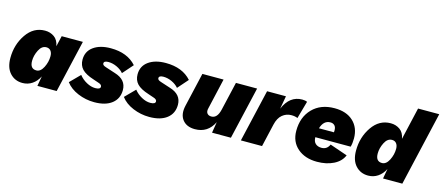

<svg xmlns="http://www.w3.org/2000/svg" viewBox="-49 -1232 4072 1769"><g transform="rotate(15 1986.5 -348.0)"><path d="M188 10Q115 10 68.5 -41Q22 -92 22 -184Q22 -312 90 -411Q158 -510 267 -510Q317 -510 355 -483Q393 -456 403 -398L427 -500H629L513 0H329L346 -95Q321 -45 280 -17.5Q239 10 188 10ZM282 -135Q322 -135 348.5 -187Q375 -239 375 -295Q375 -327 360 -346Q345 -365 318 -365Q274 -365 248 -313Q222 -261 222 -210Q222 -135 282 -135Z M600 -108 693 -202Q722 -165 765 -141.5Q808 -118 848 -118Q897 -118 897 -144Q897 -164 864 -174L814 -191Q735 -216 701.5 -251.5Q668 -287 668 -342Q668 -421 730 -465.5Q792 -510 894 -510Q1053 -510 1138 -414L1051 -315Q1027 -344 986.5 -363Q946 -382 905 -382Q862 -382 862 -357Q862 -339 896 -329L988 -299Q1100 -265 1100 -166Q1100 -84 1040 -37Q980 10 873 10Q791 10 716 -21.5Q641 -53 600 -108Z M1125 -108 1218 -202Q1247 -165 1290 -141.5Q1333 -118 1373 -118Q1422 -118 1422 -144Q1422 -164 1389 -174L1339 -191Q1260 -216 1226.5 -251.5Q1193 -287 1193 -342Q1193 -421 1255 -465.5Q1317 -510 1419 -510Q1578 -510 1663 -414L1576 -315Q1552 -344 1511.5 -363Q1471 -382 1430 -382Q1387 -382 1387 -357Q1387 -339 1421 -329L1513 -299Q1625 -265 1625 -166Q1625 -84 1565 -37Q1505 10 1398 10Q1316 10 1241 -21.5Q1166 -53 1125 -108Z M2089 -500H2291L2175 0H1995L2012 -105Q1956 10 1833 10Q1753 10 1714 -40.5Q1675 -91 1694 -175L1769 -500H1971L1904 -208Q1896 -177 1909 -159.5Q1922 -142 1950 -142Q2006 -142 2026 -228Z M2720 -510Q2749 -510 2767 -501L2720 -334Q2696 -345 2660 -345Q2612 -345 2574.5 -314Q2537 -283 2522 -217L2472 0H2270L2386 -500H2566L2544 -376Q2600 -510 2720 -510Z M3272 -287Q3272 -238 3262 -206H2925Q2925 -166 2946.5 -146Q2968 -126 3004 -126Q3057 -126 3079 -177L3247 -119Q3222 -58 3154.5 -24.5Q3087 9 2997 9Q2882 9 2811 -52.5Q2740 -114 2740 -218Q2740 -349 2818.5 -429.5Q2897 -510 3029 -510Q3143 -510 3207.5 -449Q3272 -388 3272 -287ZM3025 -374Q2960 -374 2936 -294H3079Q3080 -300 3080 -312Q3080 -343 3065 -358.5Q3050 -374 3025 -374Z M3485 10Q3412 10 3365.5 -41Q3319 -92 3319 -184Q3319 -312 3387 -411Q3455 -510 3564 -510Q3614 -510 3652 -483Q3690 -456 3700 -398L3771 -706H3973L3810 0H3626L3643 -95Q3618 -45 3577 -17.5Q3536 10 3485 10ZM3579 -135Q3619 -135 3645.5 -187Q3672 -239 3672 -295Q3672 -327 3657 -346Q3642 -365 3615 -365Q3571 -365 3545 -313Q3519 -261 3519 -210Q3519 -135 3579 -135Z"/></g></svg>

Font: Elaine Sans ExtraBold
Style: Italic
Weight: 800
Italic angle: -13°
Designer: Wei Huang
Foundry: Wei Huang
Version: Version 2.001;December 24, 2019;FontCreator 12.0.0.2547 64-b